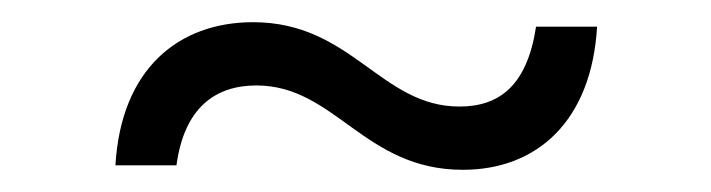

<svg xmlns="http://www.w3.org/2000/svg" viewBox="-20 -365 641 173"><path d="M397 -212C464 -212 513 -256 518 -341H463C455 -288 430 -269 394 -269C323 -269 297 -345 208 -345C141 -345 89 -303 84 -216H139C146 -268 174 -288 211 -288C282 -288 308 -212 397 -212Z"/></svg>

Font: Plus Jakarta Sans Light
Style: Regular
Weight: 300
Designer: Gumpita Rahayu
Foundry: Tokotype
Version: Version 2.071;gftools[0.9.30]